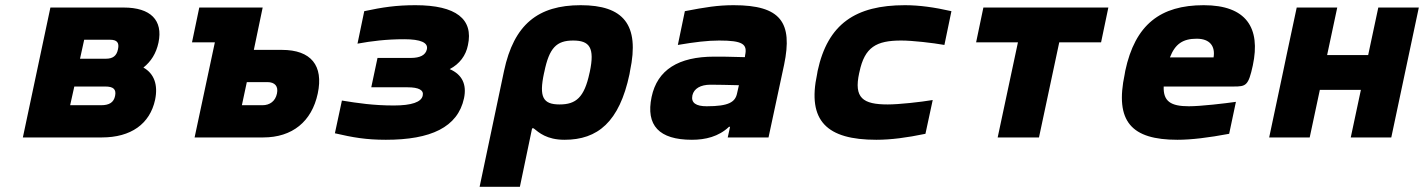

<svg xmlns="http://www.w3.org/2000/svg" viewBox="-20 -529 5481 739"><path d="M68 0H372C484 0 557 -52 577 -145C589 -203 573 -246 532 -269C561 -292 581 -323 590 -365C608 -451 560 -500 456 -500H174ZM250 -124 266 -196H385C417 -196 428 -185 423 -160C418 -135 401 -124 369 -124ZM288 -303 304 -376H404C430 -376 440 -365 434 -339C429 -314 414 -303 388 -303Z M729 0H993C1105 0 1180 -61 1203 -169C1226 -277 1177 -337 1065 -337H957L991 -500H747L719 -366H807ZM911 -124 930 -213H1009C1038 -213 1052 -197 1046 -169C1040 -140 1019 -124 990 -124Z M1561 -306H1433L1409 -193H1549C1592 -193 1612 -182 1607 -161C1602 -136 1564 -123 1496 -123C1418 -123 1357 -132 1296 -142L1269 -16C1338 0 1389 9 1465 9C1638 9 1742 -39 1766 -151C1777 -204 1759 -242 1711 -263C1749 -283 1773 -315 1781 -355C1803 -455 1736 -509 1579 -509C1505 -509 1452 -501 1382 -486L1356 -361C1411 -371 1467 -378 1536 -378C1599 -378 1629 -365 1623 -339C1618 -317 1597 -306 1561 -306Z M2403 -244 2405 -256C2443 -435 2379 -509 2215 -509C2051 -509 1958 -435 1920 -256L1826 190H1981L2028 -35H2034C2054 -19 2084 9 2153 9C2280 9 2364 -59 2403 -244ZM2074 -248 2075 -252C2094 -345 2122 -373 2186 -373C2249 -373 2270 -346 2250 -252L2249 -248C2229 -154 2197 -127 2134 -127C2070 -127 2054 -155 2074 -248Z M2804 -509C2742 -509 2694 -501 2616 -486L2589 -356C2654 -367 2703 -373 2748 -373C2839 -373 2857 -359 2848 -317L2847 -309C2792 -311 2750 -311 2729 -311C2591 -311 2510 -260 2488 -156C2465 -46 2517 9 2643 9C2695 9 2746 -3 2786 -41H2790L2781 0H2938L2998 -280C3032 -443 2985 -509 2804 -509ZM2645 -162C2651 -188 2676 -203 2715 -203C2741 -203 2784 -202 2824 -201L2817 -170C2810 -136 2785 -120 2700 -120C2659 -120 2639 -133 2645 -162Z M3127 -256 3125 -244C3086 -63 3163 9 3353 9C3409 9 3470 1 3542 -14L3570 -144C3522 -136 3440 -127 3397 -127C3301 -127 3266 -152 3287 -248L3288 -252C3308 -348 3353 -373 3449 -373C3492 -373 3570 -364 3615 -356L3642 -486C3576 -501 3518 -509 3463 -509C3273 -509 3166 -437 3127 -256Z M3820 0H3979L4057 -366H4218L4246 -500H3765L3737 -366H3898Z M4802 -277C4833 -422 4777 -509 4613 -509C4447 -509 4349 -435 4311 -256L4309 -244C4270 -61 4335 9 4512 9C4565 9 4631 1 4711 -14L4737 -137C4695 -131 4602 -120 4556 -120C4486 -120 4457 -139 4459 -196H4728C4776 -196 4785 -199 4802 -277ZM4483 -308C4503 -360 4533 -380 4586 -380C4637 -380 4658 -351 4651 -308Z M4865 0H5021L5060 -183H5218L5179 0H5335L5441 -500H5285L5246 -317H5088L5127 -500H4971L4932 -317L4918 -250Z"/></svg>

Font: LT Wave Mono Black
Style: Italic
Weight: 900
Designer: Daniel Lyons
Version: Version 2.5 (Glyphs App)